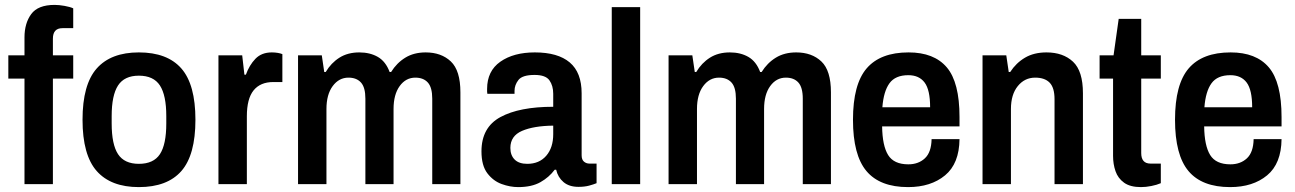

<svg xmlns="http://www.w3.org/2000/svg" viewBox="-20 -752 5289 784"><path d="M80 0V-431H14V-526H80V-599Q80 -657 107.5 -694.5Q135 -732 203 -732Q221 -732 243.5 -728Q266 -724 279 -718V-637H235Q196 -637 196 -594V-526H279V-431H196V0Z M547 12Q433 12 375 -53.5Q317 -119 317 -263Q317 -407 375 -472.5Q433 -538 547 -538Q663 -538 720.5 -472.5Q778 -407 778 -263Q778 -119 720.5 -53.5Q663 12 547 12ZM547 -83Q607 -83 633 -122.5Q659 -162 659 -248V-278Q659 -363 633 -403Q607 -443 547 -443Q488 -443 462 -403Q436 -363 436 -278V-248Q436 -162 462 -122.5Q488 -83 547 -83Z M872 0V-526H969L978 -447H984Q998 -486 1023 -512Q1048 -538 1090 -538Q1103 -538 1114.5 -536Q1126 -534 1133 -531V-417H1096Q1043 -417 1015.5 -383Q988 -349 988 -277V0Z M1197 0V-526H1294L1304 -458H1310Q1332 -495 1366 -516.5Q1400 -538 1447 -538Q1491 -538 1523 -519.5Q1555 -501 1571 -458H1577Q1600 -495 1635 -516.5Q1670 -538 1718 -538Q1782 -538 1821 -501Q1860 -464 1860 -375V0H1745V-349Q1745 -395 1727 -415Q1709 -435 1676 -435Q1637 -435 1612 -400.5Q1587 -366 1587 -307V0H1472V-349Q1472 -395 1454 -415Q1436 -435 1403 -435Q1364 -435 1338.5 -400.5Q1313 -366 1313 -307V0Z M2096 12Q2063 12 2028.5 -0.5Q1994 -13 1970 -44.5Q1946 -76 1946 -134Q1946 -232 2023.5 -274Q2101 -316 2239 -316V-369Q2239 -402 2223.5 -424Q2208 -446 2163 -446Q2113 -446 2097 -425.5Q2081 -405 2081 -381V-369H1970Q1969 -373 1969 -378Q1969 -383 1969 -389Q1969 -462 2023 -500Q2077 -538 2164 -538Q2258 -538 2306.5 -497Q2355 -456 2355 -371V-118Q2355 -100 2364.5 -92Q2374 -84 2387 -84H2416V-4Q2404 1 2385.5 6Q2367 11 2342 11Q2304 11 2281 -8.5Q2258 -28 2251 -59H2245Q2222 -28 2186.5 -8Q2151 12 2096 12ZM2133 -83Q2182 -83 2210.5 -116Q2239 -149 2239 -204V-239Q2159 -238 2111.5 -217.5Q2064 -197 2064 -148Q2064 -118 2081.5 -100.5Q2099 -83 2133 -83Z M2478 0V-723H2594V0Z M2710 0V-526H2807L2817 -458H2823Q2845 -495 2879 -516.5Q2913 -538 2960 -538Q3004 -538 3036 -519.5Q3068 -501 3084 -458H3090Q3113 -495 3148 -516.5Q3183 -538 3231 -538Q3295 -538 3334 -501Q3373 -464 3373 -375V0H3258V-349Q3258 -395 3240 -415Q3222 -435 3189 -435Q3150 -435 3125 -400.5Q3100 -366 3100 -307V0H2985V-349Q2985 -395 2967 -415Q2949 -435 2916 -435Q2877 -435 2851.5 -400.5Q2826 -366 2826 -307V0Z M3688 12Q3573 12 3518 -53.5Q3463 -119 3463 -263Q3463 -408 3519 -473Q3575 -538 3690 -538Q3794 -538 3846 -477Q3898 -416 3898 -274V-236H3582Q3583 -157 3606.5 -119Q3630 -81 3689 -81Q3730 -81 3756.5 -105.5Q3783 -130 3784 -184H3898Q3897 -84 3839 -36Q3781 12 3688 12ZM3583 -314H3778Q3778 -385 3755.5 -415Q3733 -445 3689 -445Q3636 -445 3612 -412Q3588 -379 3583 -314Z M3992 0V-526H4089L4099 -458H4105Q4129 -495 4165.5 -516.5Q4202 -538 4253 -538Q4321 -538 4361.5 -500Q4402 -462 4402 -371V0H4286V-347Q4286 -394 4266 -414.5Q4246 -435 4207 -435Q4164 -435 4136 -400.5Q4108 -366 4108 -307V0Z M4639 12Q4595 12 4570 -6Q4545 -24 4535 -53Q4525 -82 4525 -115V-431H4470V-526H4527L4548 -675H4640V-526H4720V-431H4640V-127Q4640 -84 4678 -84H4720V-4Q4704 3 4681.5 7.5Q4659 12 4639 12Z M5003 12Q4888 12 4833 -53.5Q4778 -119 4778 -263Q4778 -408 4834 -473Q4890 -538 5005 -538Q5109 -538 5161 -477Q5213 -416 5213 -274V-236H4897Q4898 -157 4921.5 -119Q4945 -81 5004 -81Q5045 -81 5071.5 -105.5Q5098 -130 5099 -184H5213Q5212 -84 5154 -36Q5096 12 5003 12ZM4898 -314H5093Q5093 -385 5070.5 -415Q5048 -445 5004 -445Q4951 -445 4927 -412Q4903 -379 4898 -314Z"/></svg>

Font: Archivo SemiCondensed SemiBold
Style: Regular
Weight: 600
Width: 4
Designer: Hector Gatti
Foundry: Omnibus-Type
Version: Version 2.001; ttfautohint (v1.8.3)